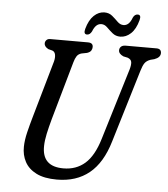

<svg xmlns="http://www.w3.org/2000/svg" viewBox="-58 -916 861 982"><g transform="rotate(5 372.0 -425.5)"><path d="M481 -214.5 592.5 -581.5Q599 -604 597.2 -618.2Q595.5 -632.5 577.5 -639.5L554.5 -644.5Q529.5 -656 530 -674Q530 -685 538 -692.5Q546 -700 562 -700H720Q744.5 -700 744.5 -677.5Q744.5 -655 713.5 -644L694 -639Q674.5 -632 665.2 -619Q656 -606 648 -579L535.5 -206.5Q502.5 -94.5 436.2 -40.8Q370 13 270 13Q205 13 164.5 -7.5Q124 -28 105.5 -62.8Q87 -97.5 88 -140Q88.5 -174 98.5 -215Q108.5 -256 119.5 -294L203.5 -588Q208.5 -608 205.5 -623Q202.5 -638 190 -642.5L169 -648Q147.5 -659.5 148 -676.5Q148.5 -686 155.2 -693Q162 -700 174 -700H368Q394.5 -700 394 -678Q394 -668 388.5 -659.5Q383 -651 368 -646L340 -640.5Q324 -636 316 -624Q308 -612 302.5 -592L218 -294Q206 -250.5 198.5 -215.8Q191 -181 190.5 -153Q188 -47 298.5 -47Q364 -47 409.2 -86.5Q454.5 -126 481 -214.5ZM529.5 -743.5Q506 -743.5 489.2 -757.5Q472.5 -771.5 458.8 -785.2Q445 -799 428.5 -799Q399.5 -799 384 -758Q374.5 -739.5 359.5 -739.5Q340.5 -739.5 348 -767.5Q360.5 -813.5 385 -836.8Q409.5 -860 439 -860Q463 -860 479.5 -846Q496 -832 510 -818Q524 -804 541 -804Q570 -804 585 -845.5Q593.5 -864 609.5 -864Q628.5 -864 621 -836Q608.5 -789.5 583.8 -766.5Q559 -743.5 529.5 -743.5Z"/></g></svg>

Font: Fraunces 144pt SuperSoft
Style: Italic
Weight: 400
Italic angle: -16°
Version: Version 1.000;[b76b70a41]